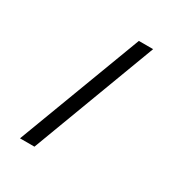

<svg xmlns="http://www.w3.org/2000/svg" viewBox="-169 -835 900 956"><g transform="rotate(30 281.5 -357.0)"><path d="M83 1 353 -715H435L166 1Z"/></g></svg>

Font: Noto Sans Mono SemiCondensed
Style: Regular
Weight: 400
Width: 4
Designer: Monotype Design Team
Foundry: Monotype Imaging Inc.
Version: Version 2.010